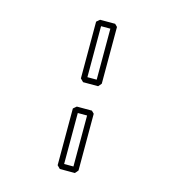

<svg xmlns="http://www.w3.org/2000/svg" viewBox="-112 -838 846 945"><g transform="rotate(15 310.5 -365.5)"><path d="M264.6 -0.5V-289.6Q268.6 -293.5 272.7 -296.6Q276.9 -299.8 281.2 -303.7H357.9Q363.8 -296.9 370.6 -291V-2Q366.7 2.4 363.5 6.6Q360.4 10.7 356.4 14.6H279.8ZM341.3 -14.6V-274.4H293.9V-14.6ZM264.6 -442.9V-731.9Q268.6 -735.8 272.7 -739Q276.9 -742.2 281.2 -746.1H357.9Q363.8 -739.3 370.6 -733.4V-444.3Q366.7 -439.9 363.5 -435.8Q360.4 -431.6 356.4 -427.7H279.8ZM341.3 -457V-716.8H293.9V-457Z"/></g></svg>

Font: XB Kayhan Pook
Style: Regular
Weight: 700
Designer: Behnam
Foundry: Irmug
Version: Version 7.300 2009